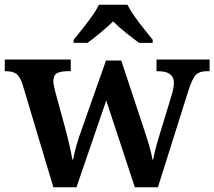

<svg xmlns="http://www.w3.org/2000/svg" viewBox="-22 -786 900 806"><path d="M72 -434Q61 -466 46 -476.5Q31 -487 2 -487H-2V-536H275V-487H262Q232 -487 217 -478.5Q202 -470 202 -445Q202 -437 204.5 -425Q207 -413 210 -401L249 -258Q259 -222 268.5 -181Q278 -140 282 -116H285Q289 -141 299 -175.5Q309 -210 320 -240L423 -532H487L585 -236Q595 -207 605 -172Q615 -137 618 -116H621Q629 -161 653 -237L699 -388Q703 -401 705.5 -415.5Q708 -430 708 -438Q708 -487 642 -487H635V-536H858V-487H845Q816 -487 801 -472.5Q786 -458 770 -409L641 0H544L424 -364L299 0H202ZM287 -619Q303 -638 323.5 -664Q344 -690 363.5 -717Q383 -744 393 -766H513Q524 -744 543 -717Q562 -690 583 -664Q604 -638 619 -619V-606H562Q538 -623 506.5 -648.5Q475 -674 453 -696Q430 -674 399.5 -648.5Q369 -623 345 -606H287Z"/></svg>

Font: Noto Serif Telugu SemiBold
Style: Regular
Weight: 600
Designer: Jelle Bosma - Monotype Design Team
Foundry: Monotype Imaging Inc.
Version: Version 2.005; ttfautohint (v1.8.4.7-5d5b)